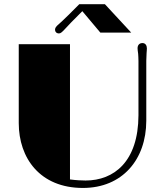

<svg xmlns="http://www.w3.org/2000/svg" viewBox="-20 -906 807 935"><path d="M71.3 -306.6C71.3 -136.2 174.8 9.3 383.8 9.3C574.7 9.3 691.9 -127.9 692.4 -317.9V-609.9C692.4 -622.1 692.9 -634.8 693.8 -647C694.3 -655.8 695.3 -662.6 695.3 -670.4C695.3 -684.1 688.5 -696.3 673.8 -696.3C659.2 -696.3 649.9 -687 649.9 -670.9C649.9 -665.5 650.9 -657.2 652.8 -644C653.3 -634.8 654.3 -622.6 654.3 -608.9V-344.2C653.3 -119.6 535.6 -26.9 396.5 -26.9C380.4 -26.9 347.7 -28.3 320.8 -32.2V-690.9H71.3ZM267.1 -743.2C275.4 -743.2 281.7 -749.5 293 -761.2C295.9 -763.7 298.8 -767.1 327.1 -797.4L380.9 -851.6L468.8 -747.1H619.1L490.7 -885.7H366.2L312.5 -832C287.6 -807.1 276.9 -798.3 268.1 -790C251 -775.9 248 -769 248 -760.7C248 -751 255.4 -743.2 267.1 -743.2Z"/></svg>

Font: Limelight
Style: Regular
Weight: 400
Designer: Nicole Fally
Foundry: Nicole Fally
Version: Version 1.002